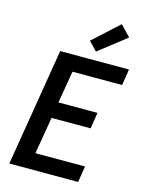

<svg xmlns="http://www.w3.org/2000/svg" viewBox="-142 -1073 884 1159"><g transform="rotate(15 300.0 -494.0)"><path d="M33 0 154 -735H584L568 -634H258L224 -433H468L452 -332H208L169 -101H479L463 0ZM363 -788 311 -842 471 -988 535 -922Z"/></g></svg>

Font: Iosevka Aile Oblique
Style: Bold
Weight: 700
Italic angle: -9°
Designer: Belleve Invis
Foundry: Belleve Invis
Version: Version 31.1.0; ttfautohint (v1.8.4)